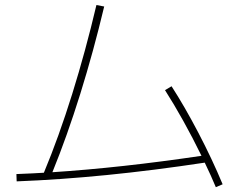

<svg xmlns="http://www.w3.org/2000/svg" viewBox="-20 -739 978 771"><path d="M156.2 -45.4Q216.3 -189.5 270 -361.8Q323.7 -534.2 367.2 -718.8L398.4 -712.9Q355.5 -532.7 302.5 -362.5Q249.5 -192.4 190.4 -47.4Q465.8 -65.4 789.1 -113.3Q753.9 -185.5 715.8 -253.9Q677.7 -322.3 642.6 -377L668.9 -392.6Q720.7 -312.5 776.1 -206.8Q831.5 -101.1 874 1L846.7 12.7Q828.1 -32.2 802.2 -85.9Q393.1 -23.9 46.9 -10.7L45.9 -40Q120.6 -43 156.2 -45.4Z"/></svg>

Font: Pretendard JP Thin
Style: Regular
Weight: 100
Designer: Base glyphs from Inter by Rasmus Andersson; Hangeul glyphs from Noto Sans CJK(Source Han Sans) by Jang Soo-young and Kan
Foundry: Kil Hyung-jin
Version: Version 1.309